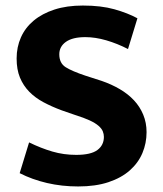

<svg xmlns="http://www.w3.org/2000/svg" viewBox="-20 -662 587 693"><path d="M279 -642Q345 -642 393 -628.5Q441 -615 476 -596L442 -485Q403 -505 363.5 -516.5Q324 -528 288 -528Q242 -528 218 -511Q194 -494 194 -466Q194 -434 217 -419.5Q240 -405 288 -389L347 -370Q382 -358 412 -340.5Q442 -323 463.5 -300Q485 -277 497 -248Q509 -219 509 -185Q509 -145 494 -109.5Q479 -74 448.5 -47Q418 -20 371.5 -4.5Q325 11 262 11Q203 11 149.5 -1.5Q96 -14 51 -37L85 -148Q128 -127 169 -115Q210 -103 255 -103Q308 -103 331.5 -120.5Q355 -138 355 -168Q355 -178 351 -188Q347 -198 335.5 -208Q324 -218 303.5 -227.5Q283 -237 251 -247L202 -264Q167 -277 137 -293Q107 -309 85.5 -331Q64 -353 52 -382Q40 -411 40 -451Q40 -492 55.5 -527Q71 -562 101.5 -587.5Q132 -613 176.5 -627.5Q221 -642 279 -642Z"/></svg>

Font: Mukta Malar ExtraBold
Style: Regular
Weight: 800
Designer: Aadarsh Rajan, Girish Dalvi, Yashodeep Gholap
Foundry: Ek Type
Version: Version 2.538;PS 1.000;hotconv 16.6.51;makeotf.lib2.5.65220;